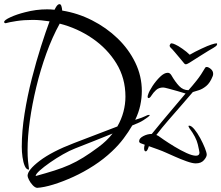

<svg xmlns="http://www.w3.org/2000/svg" viewBox="-25 -767 1067 926"><path d="M1019 -558Q1024 -558 1021 -550Q1018 -544 1004 -536Q998 -533 981 -522.5Q964 -512 944 -499.5Q924 -487 908.5 -477Q893 -467 888 -464Q884 -462 879.5 -459.5Q875 -457 871 -457Q867 -457 864.5 -460Q862 -463 861 -464Q858 -468 844.5 -484Q831 -500 817.5 -516Q804 -532 799 -536Q791 -544 794 -550Q797 -558 802 -558Q809 -558 821 -552Q833 -547 854.5 -532Q876 -517 890 -503Q914 -517 946 -532Q978 -547 994 -552Q1012 -558 1019 -558ZM154 139Q144 138 133 126.5Q122 115 115 101Q108 87 108 81Q108 53 166.5 8.5Q225 -36 332 -77L541 -157Q561 -192 570.5 -228.5Q580 -265 580 -301Q580 -390 536.5 -461Q493 -532 421 -581.5Q349 -631 263 -653Q227 -588 198.5 -509Q170 -430 150 -347Q130 -264 119 -186Q108 -108 108 -44Q108 -13 110 8.5Q112 30 115 50Q115 51 114 51Q102 51 94.5 33.5Q87 16 83.5 -9.5Q80 -35 80 -59Q80 -134 93.5 -219Q107 -304 128.5 -388Q150 -472 173 -544Q196 -616 214 -664Q194 -667 173.5 -669Q153 -671 133 -671Q90 -671 54.5 -665.5Q19 -660 2 -655Q-5 -656 -5 -661Q-5 -670 25.5 -684Q56 -698 96 -708Q149 -722 202 -722Q211 -722 220 -721.5Q229 -721 238 -720Q240 -724 241.5 -726.5Q243 -729 244 -731Q253 -747 262 -747Q268 -747 271 -738Q274 -729 275 -716Q350 -704 419 -669Q488 -634 542 -582Q596 -530 627.5 -465Q659 -400 659 -328Q659 -294 651.5 -259Q644 -224 627 -189Q663 -200 675 -206.5Q687 -213 694 -213Q697 -213 697 -211Q697 -209 688 -202Q679 -195 667 -187.5Q655 -180 646 -176L613 -162Q595 -131 571 -99Q547 -67 515 -37Q476 0 427.5 31.5Q379 63 328.5 86Q278 109 232.5 123Q187 137 154 139ZM147 82Q198 68 237.5 55.5Q277 43 310.5 28Q344 13 377 -7.5Q410 -28 449 -57Q490 -87 518 -123Q475 -106 429.5 -87.5Q384 -69 337 -51Q311 -41 278.5 -22.5Q246 -4 216 17Q186 38 166.5 55.5Q147 73 147 82ZM919 21Q903 21 875 11Q847 1 819 -11.5Q791 -24 775 -31Q760 -38 736.5 -46.5Q713 -55 693 -62L690 -53Q684 -37 678 -37Q670 -37 670 -52Q670 -59 673 -69L654 -76Q646 -79 646 -86Q646 -100 666 -110.5Q686 -121 707 -121Q727 -146 755 -179.5Q783 -213 813 -248.5Q843 -284 870 -316Q855 -321 831.5 -327.5Q808 -334 788 -339.5Q768 -345 762 -345Q741 -345 727.5 -332.5Q714 -320 706 -307Q698 -294 692 -294Q687 -294 687 -301Q687 -303 687.5 -305Q688 -307 689 -310Q694 -327 710.5 -352Q727 -377 747 -396.5Q767 -416 784 -416Q794 -416 801 -405Q820 -372 839 -352Q858 -332 884 -332Q902 -352 923.5 -379Q945 -406 965 -441Q967 -444 972 -444Q980 -444 991.5 -434.5Q1003 -425 1003 -411Q1003 -408 1002.5 -405.5Q1002 -403 1001 -400Q988 -367 969.5 -352Q951 -337 934 -332Q917 -327 905 -323Q883 -297 851.5 -261Q820 -225 787 -187Q754 -149 729 -116Q735 -114 738 -112Q743 -108 765 -93Q787 -78 816.5 -60Q846 -42 874.5 -29Q903 -16 920 -16Q937 -16 937 -31Q937 -36 929 -70.5Q921 -105 889 -148Q888 -150 886 -153.5Q884 -157 884 -158Q884 -161 887 -161Q898 -161 912.5 -143.5Q927 -126 940.5 -101Q954 -76 963 -53.5Q972 -31 972 -21Q972 -10 958.5 5.5Q945 21 919 21Z"/></svg>

Font: Comforter
Style: Regular
Weight: 400
Designer: Robert E. Leuschke
Foundry: Robert E. Leuschke
Version: Version 1.013; ttfautohint (v1.8.3)